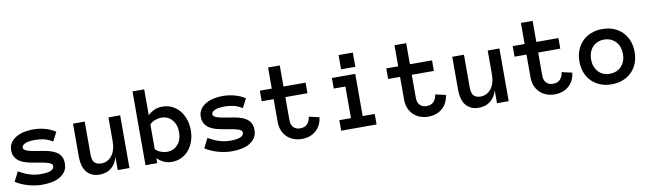

<svg xmlns="http://www.w3.org/2000/svg" viewBox="-43 -1130 5540 1633"><g transform="rotate(-10 2727.0 -313.0)"><path d="M442.9 -136.2Q442.9 -91.8 422.9 -64Q402.8 -36.1 371.3 -19Q339.8 -2 301 4.6Q262.2 11.2 225.1 11.2Q163.1 11.2 101.6 -6.8Q40 -24.9 -4.9 -54.2L37.1 -137.2Q90.8 -106 135.5 -93Q180.2 -80.1 225.1 -80.1Q286.1 -80.1 314 -93Q341.8 -106 341.8 -128.9Q341.8 -140.1 334 -147.5Q326.2 -154.8 308.1 -160.9Q290 -167 260.5 -173.1Q231 -179.2 187 -186Q151.9 -191.9 120.4 -200.4Q88.9 -209 64.9 -224.6Q41 -240.2 26.6 -264.2Q12.2 -288.1 12.2 -324.2Q12.2 -360.8 31 -387.9Q49.8 -415 80.3 -432.6Q110.8 -450.2 148.9 -458Q187 -465.8 225.1 -465.8Q278.8 -465.8 329.3 -451.9Q379.9 -438 418 -412.1L377.9 -334Q339.8 -357.9 304 -366.5Q268.1 -375 225.1 -375Q207 -375 187.5 -373Q168 -371.1 151.4 -365.5Q134.8 -359.9 123.8 -350.3Q112.8 -340.8 112.8 -327.1Q112.8 -309.1 144.8 -297.6Q176.8 -286.1 253.9 -274.9Q295.9 -269 330.6 -260Q365.2 -251 390.1 -235.6Q415 -220.2 429 -196Q442.9 -171.9 442.9 -136.2Z M569.8 -455.1H670.9V-173.8Q670.9 -121.1 690.9 -100.6Q710.9 -80.1 749 -80.1Q804.7 -80.1 840.3 -125.5Q876 -170.9 876 -251V-455.1H977.1V0H876V-113.8Q860.8 -55.2 819.8 -22Q778.8 11.2 718.8 11.2Q648.9 11.2 609.4 -34.4Q569.8 -80.1 569.8 -173.8Z M1115.7 -637.2H1216.8V-414.1Q1245.6 -439.9 1275.1 -452.9Q1304.7 -465.8 1342.8 -465.8Q1386.7 -465.8 1424.3 -448Q1461.9 -430.2 1488.8 -398.7Q1515.6 -367.2 1531.2 -323Q1546.9 -278.8 1546.9 -227.1Q1546.9 -174.8 1531.2 -130.9Q1515.6 -86.9 1488.8 -55.4Q1461.9 -23.9 1424.3 -6.3Q1386.7 11.2 1342.8 11.2Q1304.7 11.2 1275.1 -2.4Q1245.6 -16.1 1216.8 -42V0H1115.7ZM1216.8 -121.1Q1234.9 -101.1 1262.9 -90.6Q1291 -80.1 1316.9 -80.1Q1374 -80.1 1409.9 -120.6Q1445.8 -161.1 1445.8 -227.1Q1445.8 -293 1409.9 -334Q1374 -375 1316.9 -375Q1291 -375 1262.9 -364.5Q1234.9 -354 1216.8 -334Z M2080.6 -136.2Q2080.6 -91.8 2060.5 -64Q2040.5 -36.1 2009 -19Q1977.5 -2 1938.7 4.6Q1899.9 11.2 1862.8 11.2Q1800.8 11.2 1739.3 -6.8Q1677.7 -24.9 1632.8 -54.2L1674.8 -137.2Q1728.5 -106 1773.2 -93Q1817.9 -80.1 1862.8 -80.1Q1923.8 -80.1 1951.7 -93Q1979.5 -106 1979.5 -128.9Q1979.5 -140.1 1971.7 -147.5Q1963.9 -154.8 1945.8 -160.9Q1927.7 -167 1898.2 -173.1Q1868.7 -179.2 1824.7 -186Q1789.6 -191.9 1758.1 -200.4Q1726.6 -209 1702.6 -224.6Q1678.7 -240.2 1664.3 -264.2Q1649.9 -288.1 1649.9 -324.2Q1649.9 -360.8 1668.7 -387.9Q1687.5 -415 1718 -432.6Q1748.5 -450.2 1786.6 -458Q1824.7 -465.8 1862.8 -465.8Q1916.5 -465.8 1967 -451.9Q2017.6 -438 2055.7 -412.1L2015.6 -334Q1977.5 -357.9 1941.7 -366.5Q1905.8 -375 1862.8 -375Q1844.7 -375 1825.2 -373Q1805.7 -371.1 1789.1 -365.5Q1772.5 -359.9 1761.5 -350.3Q1750.5 -340.8 1750.5 -327.1Q1750.5 -309.1 1782.5 -297.6Q1814.5 -286.1 1891.6 -274.9Q1933.6 -269 1968.3 -260Q2002.9 -251 2027.8 -235.6Q2052.7 -220.2 2066.7 -196Q2080.6 -171.9 2080.6 -136.2Z M2643.6 -145Q2635.7 -73.2 2587.2 -31Q2538.6 11.2 2465.8 11.2Q2425.8 11.2 2392.6 -2Q2359.4 -15.1 2335.9 -38.6Q2312.5 -62 2299.6 -95Q2286.6 -127.9 2286.6 -167V-363.8H2183.6V-455.1H2286.6V-637.2H2387.7V-455.1H2578.6V-363.8H2387.7V-167Q2387.7 -123 2409.2 -101.6Q2430.7 -80.1 2465.8 -80.1Q2508.8 -80.1 2529.8 -105Q2550.8 -129.9 2554.7 -165Z M3018.6 -514.2H2895.5V-637.2H3018.6ZM3111.3 0H2805.7V-90.8H2906.2V-363.8H2805.7V-455.1H3007.3V-90.8H3111.3Z M3735.4 -145Q3727.5 -73.2 3679 -31Q3630.4 11.2 3557.6 11.2Q3517.6 11.2 3484.4 -2Q3451.2 -15.1 3427.7 -38.6Q3404.3 -62 3391.4 -95Q3378.4 -127.9 3378.4 -167V-363.8H3275.4V-455.1H3378.4V-637.2H3479.5V-455.1H3670.4V-363.8H3479.5V-167Q3479.5 -123 3501 -101.6Q3522.5 -80.1 3557.6 -80.1Q3600.6 -80.1 3621.6 -105Q3642.6 -129.9 3646.5 -165Z M3845.2 -455.1H3946.3V-173.8Q3946.3 -121.1 3966.3 -100.6Q3986.3 -80.1 4024.4 -80.1Q4080.1 -80.1 4115.7 -125.5Q4151.4 -170.9 4151.4 -251V-455.1H4252.4V0H4151.4V-113.8Q4136.2 -55.2 4095.2 -22Q4054.2 11.2 3994.1 11.2Q3924.3 11.2 3884.8 -34.4Q3845.2 -80.1 3845.2 -173.8Z M4827.1 -145Q4819.3 -73.2 4770.8 -31Q4722.2 11.2 4649.4 11.2Q4609.4 11.2 4576.2 -2Q4543 -15.1 4519.5 -38.6Q4496.1 -62 4483.2 -95Q4470.2 -127.9 4470.2 -167V-363.8H4367.2V-455.1H4470.2V-637.2H4571.3V-455.1H4762.2V-363.8H4571.3V-167Q4571.3 -123 4592.8 -101.6Q4614.3 -80.1 4649.4 -80.1Q4692.4 -80.1 4713.4 -105Q4734.4 -129.9 4738.3 -165Z M5379.9 -227.1Q5379.9 -173.8 5363 -130.4Q5346.2 -86.9 5314.7 -55.4Q5283.2 -23.9 5239.3 -6.3Q5195.3 11.2 5141.1 11.2Q5087.9 11.2 5043.9 -6.3Q5000 -23.9 4968.5 -55.4Q4937 -86.9 4920.2 -130.4Q4903.3 -173.8 4903.3 -227.1Q4903.3 -278.8 4920.2 -323Q4937 -367.2 4968.5 -399.2Q5000 -431.2 5043.9 -448.5Q5087.9 -465.8 5141.1 -465.8Q5195.3 -465.8 5239.3 -448.5Q5283.2 -431.2 5314.7 -399.2Q5346.2 -367.2 5363 -323Q5379.9 -278.8 5379.9 -227.1ZM5279.3 -227.1Q5279.3 -257.8 5269.8 -285.4Q5260.3 -313 5242.2 -332.5Q5224.1 -352.1 5198.5 -363.5Q5172.9 -375 5141.1 -375Q5108.9 -375 5083.5 -363.5Q5058.1 -352.1 5040.5 -332.5Q5022.9 -313 5013.4 -285.4Q5003.9 -257.8 5003.9 -227.1Q5003.9 -194.8 5013.4 -168.5Q5022.9 -142.1 5040.5 -122.1Q5058.1 -102.1 5083.5 -91.1Q5108.9 -80.1 5141.1 -80.1Q5172.9 -80.1 5198.5 -91.1Q5224.1 -102.1 5242.2 -122.1Q5260.3 -142.1 5269.8 -168.5Q5279.3 -194.8 5279.3 -227.1Z"/></g></svg>

Font: Anonymous Pro
Style: Bold
Weight: 700
Monospace: yes
Designer: Mark Simonson
Version: Version 1.003